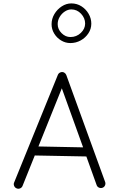

<svg xmlns="http://www.w3.org/2000/svg" viewBox="-20 -1103 712 1154"><path d="M79.1 28.8Q68.8 24.4 64.7 13.7Q60.5 2.9 65.4 -7.3L328.1 -653.8Q333 -664.6 344.5 -668.5Q356 -672.4 366.2 -666.5Q375 -661.1 378.4 -652.3L611.8 -9.8Q615.7 0.5 611.3 11Q606.9 21.5 596.2 25.4Q585.9 29.3 575.4 24.9Q564.9 20.5 561 9.8L499 -162.6L189 -168.5L115.2 15.1Q110.8 25.4 100.1 29.5Q89.4 33.7 79.1 28.8ZM351.6 -572.3 210.9 -222.7 479.5 -217.3ZM528.8 -960.9Q528.8 -929.2 511.2 -902.6Q493.7 -876 465.1 -860.1Q436.5 -844.2 402.8 -844.2Q373 -844.2 347.2 -859.9Q321.3 -875.5 305.7 -901.4Q290 -927.2 290 -957.5Q290 -990.2 306.9 -1018.6Q323.7 -1046.9 351.1 -1064.7Q378.4 -1082.5 408.7 -1082.5Q442.4 -1082.5 469.5 -1065.2Q496.6 -1047.9 512.7 -1020Q528.8 -992.2 528.8 -960.9ZM491.7 -961.4Q491.7 -994.1 467.3 -1020.3Q442.9 -1046.4 408.7 -1046.4Q388.7 -1046.4 369.6 -1033.9Q350.6 -1021.5 338.6 -1001.2Q326.7 -981 326.7 -958Q326.7 -927.2 350.1 -903.8Q373.5 -880.4 403.3 -880.4Q439.5 -880.4 465.6 -905Q491.7 -929.7 491.7 -961.4Z"/></svg>

Font: Mikhak-DS2-FD Light
Style: Regular
Weight: 300
Designer: Amin Abedi
Version: Version 3.2